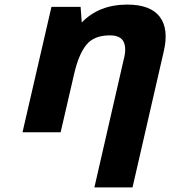

<svg xmlns="http://www.w3.org/2000/svg" viewBox="-20 -576 741 836"><path d="M336 -478Q411 -556 534 -556Q635 -556 675.5 -503Q716 -450 693 -352L557 240H391L518 -314Q532 -365 518.5 -393.5Q505 -422 458 -422Q390 -422 356.5 -381.5Q323 -341 303 -255L244 0H78L204 -546H331Z"/></svg>

Font: Passageway
Style: BdIt
Weight: 700
Foundry: Ascender Corporation
Version: Version 1.11